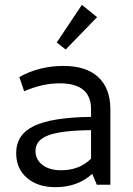

<svg xmlns="http://www.w3.org/2000/svg" viewBox="-20 -765 552 795"><path d="M252 -560 215 -589 319 -745 382 -694ZM210 10Q136 10 91.5 -28.5Q47 -67 47 -131Q47 -208 121 -243.5Q195 -279 357 -281V-313Q357 -420 227 -420Q155 -420 80 -387L60 -446Q142 -492 243 -492Q337 -492 387 -445.5Q437 -399 437 -313V0H381L362 -45Q301 10 210 10ZM127 -140Q127 -104 156 -82Q185 -60 233 -60Q309 -60 357 -108V-226Q235 -225 181 -205Q127 -185 127 -140Z"/></svg>

Font: Cantarell
Style: Regular
Weight: 400
Designer: Dave Crossland, Nikolaus Waxweiler, Florian Fecher, Jacques Le Bailly, Eben Sorkin, Alexei Vanyashin, Alexios Zavras, Em
Version: Version 0.303